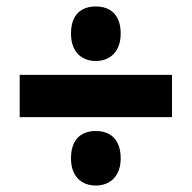

<svg xmlns="http://www.w3.org/2000/svg" viewBox="-20 -650 594 595"><path d="M277 -461C320 -461 354 -489 354 -546C354 -605 321 -630 277 -630C232 -630 200 -605 200 -546C200 -489 233 -461 277 -461ZM41 -287H513V-418H41ZM277 -75C320 -75 354 -103 354 -159C354 -219 321 -244 277 -244C232 -244 200 -219 200 -159C200 -103 233 -75 277 -75Z"/></svg>

Font: Noto Sans Thai SemCond Blk
Style: Regular
Weight: 900
Width: 4
Designer: Monotype Design Team
Foundry: Monotype Imaging Inc.
Version: Version 2.002